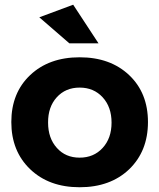

<svg xmlns="http://www.w3.org/2000/svg" viewBox="-20 -785 673 811"><path d="M183.1 -267.1Q183.1 -201.2 220.2 -160.2Q256.8 -119.1 316.4 -119.1Q376 -119.1 413.6 -160.2Q451.2 -201.2 451.2 -267.1Q451.2 -333 413.6 -374Q376 -415 316.4 -415Q256.8 -415 219.7 -374Q182.6 -333 183.1 -267.1ZM146 -711.9 289.1 -765.1 396 -602.1H272.9ZM525.4 -69.8Q445.8 5.9 316.4 5.9Q187 5.9 107.4 -70.3Q27.8 -146.5 27.8 -269.5Q27.8 -392.6 107.4 -467.8Q187 -543 316.4 -543Q445.8 -543 525.4 -467.8Q605 -392.6 605 -269.5Q605 -146.5 525.4 -69.8Z"/></svg>

Font: TruenoSBd
Style: Demi
Weight: 600
Designer: Julieta Ulanovsky
Foundry: Julieta Ulanovsky
Version: Version 3.001b